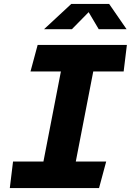

<svg xmlns="http://www.w3.org/2000/svg" viewBox="-20 -959 667 979"><path d="M30 0H485L521.5 -135.5H366.5L455.5 -594.5H610.5L627 -730H172L135.5 -594.5H290.5L201.5 -135.5H46.5ZM204.5 -810H346.5L432 -897L483.5 -810H625.5L536.5 -939H343.5Z"/></svg>

Font: Monaspace Krypton ExtraBold
Style: Italic
Weight: 800
Italic angle: -11°
Designer: Riley Cran & the Lettermatic Team
Foundry: Lettermatic
Version: Version 1.101 (Monaspace Krypton)